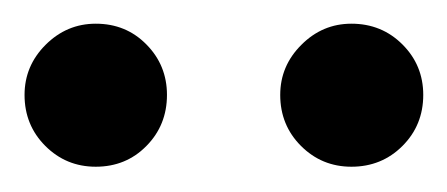

<svg xmlns="http://www.w3.org/2000/svg" viewBox="-28 -667 368 158"><path d="M50.8 -529.8Q26.4 -529.8 9.3 -546.9Q-7.8 -564 -7.8 -588.9Q-7.8 -612.8 9.5 -630.1Q26.9 -647.5 50.8 -647.5Q75.7 -647.5 92.5 -630.4Q109.4 -613.3 109.4 -588.9Q109.4 -564 92.5 -546.9Q75.7 -529.8 50.8 -529.8ZM261.2 -529.8Q236.8 -529.8 219.7 -546.9Q202.6 -564 202.6 -588.9Q202.6 -612.8 220 -630.1Q237.3 -647.5 261.2 -647.5Q286.1 -647.5 303.2 -630.4Q320.3 -613.3 320.3 -588.9Q320.3 -564 303.2 -546.9Q286.1 -529.8 261.2 -529.8Z"/></svg>

Font: Elstob 18pt Medium
Style: Regular
Weight: 500
Designer: Peter S. Baker
Version: Version 1.015